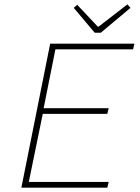

<svg xmlns="http://www.w3.org/2000/svg" viewBox="-20 -860 640 880"><path d="M78 0 210 -660H596L590 -634H234L180 -364H478L472 -338H176L112 -26H478L472 0ZM414 -710 318 -824 334 -838 428 -738H432L564 -840L578 -824L442 -710Z"/></svg>

Font: Source Code Pro ExtraLight ExtraLight
Style: Italic
Weight: 250
Italic angle: -11°
Monospace: yes
Version: Version 1.016;hotconv 1.0.116;makeotfexe 2.5.65601